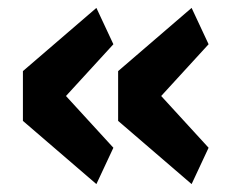

<svg xmlns="http://www.w3.org/2000/svg" viewBox="-20 -515 598 486"><path d="M224 -49 38 -209V-335L224 -495L267 -403L147 -272L267 -141ZM465 -49 279 -209V-335L465 -495L508 -403L388 -272L508 -141Z"/></svg>

Font: IBM Plex Thai
Style: Bold
Weight: 700
Designer: Mike Abbink, Paul van der Laan, Pieter van Rosmalen, Ben Mitchell, Mark Frömberg
Foundry: Bold Monday
Version: Version 1.0